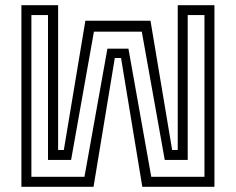

<svg xmlns="http://www.w3.org/2000/svg" viewBox="-20 -720 909 740"><path d="M62.5 -700H204V-142H226L309 -640H560L643.5 -142H665V-700H806.5V0H528.5L446.5 -496.5H422.5L340.5 0H62.5ZM101 -662V-38.5H305.5L394 -532.5H475L563 -38.5H768V-662H703.5V-103.5H615L526.5 -598H342L254 -103.5H165V-662Z"/></svg>

Font: Tourney Thin
Style: Regular
Weight: 400
Version: Version 1.015